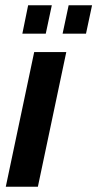

<svg xmlns="http://www.w3.org/2000/svg" viewBox="-20 -710 370 730"><path d="M110 -512H232L124 0H2ZM87 -690H177L154 -582H65ZM241 -690H330L307 -582H218Z"/></svg>

Font: Decalotype SemiBold Italic
Style: Regular
Weight: 600
Italic angle: -12°
Designer: Alfredo Marco Pradil
Foundry: Alfredo Marco Pradil
Version: Version 1.0